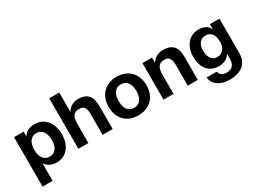

<svg xmlns="http://www.w3.org/2000/svg" viewBox="-52 -1435 3123 2351"><g transform="rotate(-30 1509.0 -259.5)"><path d="M189 -517.1V-451.2H190.9Q217.3 -493.2 256.8 -512Q296.4 -530.8 345.2 -530.8Q405.8 -530.8 450 -508.1Q494.1 -485.4 523.2 -447Q552.2 -408.7 566.2 -358.4Q580.1 -308.1 580.1 -252.9Q580.1 -200.7 565.9 -152.6Q551.8 -104.5 523.4 -67.6Q495.1 -30.8 452.6 -8.8Q410.2 13.2 353 13.2Q304.7 13.2 264.6 -6.3Q224.6 -25.9 198.2 -64H195.8V181.2H54.2V-517.1ZM314.9 -92.8Q350.1 -92.8 373.5 -106.7Q397 -120.6 411.4 -143.3Q425.8 -166 431.9 -195.8Q438 -225.6 438 -256.8Q438 -288.1 431.4 -318.1Q424.8 -348.1 410.2 -371.6Q395.5 -395 371.8 -409.4Q348.1 -423.8 314 -423.8Q279.3 -423.8 255.6 -409.7Q231.9 -395.5 217.5 -372.1Q203.1 -348.6 197 -318.6Q190.9 -288.6 190.9 -256.8Q190.9 -225.6 197.5 -195.8Q204.1 -166 218.8 -143.3Q233.4 -120.6 257.1 -106.7Q280.8 -92.8 314.9 -92.8Z M806.6 -713.9V-444.8H810.1Q823.2 -467.3 841.1 -483.6Q858.9 -500 878.9 -510.5Q898.9 -521 919.9 -525.9Q940.9 -530.8 960.9 -530.8Q1017.6 -530.8 1054.2 -515.4Q1090.8 -500 1112.1 -472.2Q1133.3 -444.3 1141.6 -405Q1149.9 -365.7 1149.9 -317.9V0H1007.8V-292Q1007.8 -323.7 1003.2 -347.7Q998.5 -371.6 987.8 -387.5Q977.1 -403.3 959.7 -411.1Q942.4 -418.9 917 -418.9Q859.4 -418.9 833 -384.3Q806.6 -349.6 806.6 -271V0H665V-713.9Z M1241.7 -257.8Q1241.7 -319.8 1260.7 -370.1Q1279.8 -420.4 1314.5 -456.1Q1349.1 -491.7 1398.7 -511.2Q1448.2 -530.8 1508.8 -530.8Q1569.8 -530.8 1619.4 -511.2Q1668.9 -491.7 1703.9 -456.1Q1738.8 -420.4 1757.8 -370.1Q1776.9 -319.8 1776.9 -257.8Q1776.9 -195.8 1757.8 -145.8Q1738.8 -95.7 1703.9 -60.3Q1668.9 -24.9 1619.4 -5.9Q1569.8 13.2 1508.8 13.2Q1448.2 13.2 1398.7 -5.9Q1349.1 -24.9 1314.5 -60.3Q1279.8 -95.7 1260.7 -145.8Q1241.7 -195.8 1241.7 -257.8ZM1383.8 -257.8Q1383.8 -226.6 1389.9 -197Q1396 -167.5 1410.4 -144.3Q1424.8 -121.1 1448.7 -106.9Q1472.7 -92.8 1508.8 -92.8Q1544.9 -92.8 1569.1 -106.9Q1593.3 -121.1 1607.9 -144.3Q1622.6 -167.5 1628.7 -197Q1634.8 -226.6 1634.8 -257.8Q1634.8 -289.1 1628.7 -318.8Q1622.6 -348.6 1607.9 -372.1Q1593.3 -395.5 1569.1 -409.7Q1544.9 -423.8 1508.8 -423.8Q1472.7 -423.8 1448.7 -409.7Q1424.8 -395.5 1410.4 -372.1Q1396 -348.6 1389.9 -318.8Q1383.8 -289.1 1383.8 -257.8Z M2003.4 -517.1V-444.8H2006.3Q2020 -467.3 2037.8 -483.6Q2055.7 -500 2076.4 -510.5Q2097.2 -521 2119.6 -525.9Q2142.1 -530.8 2164.6 -530.8Q2221.2 -530.8 2257.8 -515.4Q2294.4 -500 2315.7 -472.2Q2336.9 -444.3 2345.2 -405Q2353.5 -365.7 2353.5 -317.9V0H2211.4V-292Q2211.4 -323.7 2206.8 -347.7Q2202.1 -371.6 2191.4 -387.5Q2180.7 -403.3 2163.3 -411.1Q2146 -418.9 2120.6 -418.9Q2063 -418.9 2036.6 -384.3Q2010.3 -349.6 2010.3 -271V0H1868.7V-517.1Z M2958 -33.2Q2958 -12.2 2954.6 12.9Q2951.2 38.1 2941.2 63.2Q2931.2 88.4 2913.1 112.3Q2895 136.2 2865.2 154.5Q2835.4 172.9 2792.5 183.8Q2749.5 194.8 2690.4 194.8Q2652.3 194.8 2613 185.3Q2573.7 175.8 2541.3 155.8Q2508.8 135.7 2487.1 104.2Q2465.3 72.8 2462.4 28.8H2603Q2607.9 48.8 2617.9 62.5Q2627.9 76.2 2641.8 84.5Q2655.8 92.8 2672.9 96.4Q2689.9 100.1 2709 100.1Q2739.3 100.1 2761 90.6Q2782.7 81.1 2796.6 64Q2810.5 46.9 2817.1 23.7Q2823.7 0.5 2823.2 -26.9V-95.2H2821.3Q2809.6 -74.7 2792.7 -59.6Q2775.9 -44.4 2755.6 -34.4Q2735.4 -24.4 2712.4 -19.8Q2689.5 -15.1 2666 -15.1Q2607.4 -15.1 2565.7 -35.6Q2523.9 -56.2 2497.3 -91.6Q2470.7 -127 2458 -174.3Q2445.3 -221.7 2445.3 -274.9Q2445.3 -325.2 2459.7 -371.6Q2474.1 -418 2502.2 -453.4Q2530.3 -488.8 2571.8 -509.8Q2613.3 -530.8 2667 -530.8Q2718.8 -530.8 2756.8 -512Q2794.9 -493.2 2821.3 -448.2H2823.2V-517.1H2958ZM2702.1 -122.1Q2732.4 -122.1 2755.1 -134Q2777.8 -146 2793 -165.8Q2808.1 -185.5 2815.7 -211.4Q2823.2 -237.3 2823.2 -265.1Q2823.2 -296.9 2817.4 -325.4Q2811.5 -354 2797.4 -376Q2783.2 -397.9 2760 -410.9Q2736.8 -423.8 2702.1 -423.8Q2672.4 -423.8 2650.6 -411.6Q2628.9 -399.4 2614.7 -379.2Q2600.6 -358.9 2594 -332.3Q2587.4 -305.7 2587.4 -276.9Q2587.4 -249 2593 -221.4Q2598.6 -193.8 2611.8 -171.9Q2625 -149.9 2647.2 -136Q2669.4 -122.1 2702.1 -122.1Z"/></g></svg>

Font: XB Khoramshahr
Style: Bold
Weight: 700
Designer: Behnam
Foundry: Irmug
Version: Version 8.005 2009